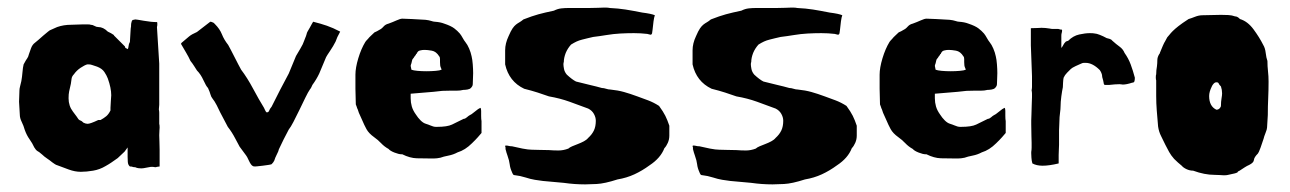

<svg xmlns="http://www.w3.org/2000/svg" viewBox="-20 -413 3385 504"><path d="M289 2Q279 9 272.5 13.5Q266 18 257 23Q242 32 224.5 35Q207 38 192 38Q177 38 160.5 32Q144 26 131 21Q127 20 123.5 17.5Q120 15 117 13Q111 8 103.5 3Q96 -2 91 -7Q88 -9 85.5 -11.5Q83 -14 79 -16Q74 -19 70 -26Q65 -37 57.5 -47.5Q50 -58 45 -72Q42 -83 37 -93Q32 -103 32 -112Q32 -117 31 -129Q30 -141 30 -146Q30 -155 30.5 -160Q31 -165 31 -175Q31 -180 32.5 -185.5Q34 -191 36 -200Q38 -211 39 -223.5Q40 -236 42 -244Q49 -257 51.5 -260Q54 -263 56 -271Q58 -277 61.5 -286.5Q65 -296 72 -301Q75 -303 81 -308.5Q87 -314 93.5 -319.5Q100 -325 105.5 -329.5Q111 -334 112 -334L130 -342Q147 -348 167 -348L198 -349H199H200H203H204H205H206H207H208H209Q217 -349 218 -348Q223 -348 228 -345Q233 -342 238 -342Q251 -342 263 -330Q272 -326 279 -321V-320L281 -318L283 -316L285 -314L287 -312L289 -310L291 -308L293 -306L295 -304L297 -302L298 -301L299 -300L300 -299L302 -297L306 -293L308 -291Q308 -287 312 -286Q313 -285 313.5 -285Q314 -285 315 -284Q317 -286 317.5 -292Q318 -298 321 -303Q322 -317 322.5 -328.5Q323 -340 324 -344V-347Q324 -351 325.5 -356Q327 -361 330 -361H332Q333 -362 335 -362Q338 -362 357.5 -358.5Q377 -355 392 -355Q393 -355 393 -350Q393 -345 392 -342L398 -246V-138Q398 -135 397.5 -132Q397 -129 397 -126Q398 -121 398 -117Q398 -113 398 -108V-98V-97V-94V-92V-90V-88Q399 -85 399 -78Q399 -76 398.5 -71Q398 -66 398 -58Q398 -52 398.5 -41.5Q399 -31 399 -20V-18V-17V-10V-8V-7V-6V-5V-4V-3V-2V0V1V4V10V12V13V14V15V16V18V19V24L392 25Q390 26 387 26Q386 26 385 25.5Q384 25 376 25Q374 25 365 27Q356 29 351 29Q348 29 343.5 28.5Q339 28 335 26Q330 26 328 25Q326 24 321 24Q316 20 315.5 12Q315 4 315 -1V-26L307 -15ZM270 -130Q270 -136 271 -148Q272 -160 272 -163Q272 -182 263 -207Q260 -215 254 -224Q248 -233 235 -238Q228 -240 223 -242Q218 -244 213 -244H209Q202 -242 191.5 -235Q181 -228 174 -218Q169 -213 168 -207Q167 -201 166 -193Q163 -180 161.5 -173Q160 -166 160 -155Q160 -135 171.5 -120Q183 -105 186 -100Q189 -97 191.5 -96.5Q194 -96 199 -91Q205 -88 210 -88Q217 -88 238 -98H244Q253 -103 259 -108Q265 -113 270 -123Z M673 -130Q674 -128 676 -123.5Q678 -119 680 -118Q685 -118 686.5 -122.5Q688 -127 693 -133Q706 -159 715.5 -177.5Q725 -196 738 -220L757 -266Q761 -273 768.5 -285.5Q776 -298 778 -305Q780 -311 781.5 -314Q783 -317 785 -324Q785 -326 787.5 -330.5Q790 -335 793 -340Q796 -345 798.5 -350Q801 -355 802 -356Q822 -351 838 -345.5Q854 -340 873 -330Q868 -321 865.5 -315.5Q863 -310 861 -304Q855 -292 846.5 -279.5Q838 -267 836 -263L818 -220Q811 -205 800 -190Q799 -188 797.5 -184.5Q796 -181 794 -179Q789 -172 781.5 -156.5Q774 -141 766 -124.5Q758 -108 750.5 -93.5Q743 -79 738 -73Q730 -58 724.5 -47Q719 -36 712 -21Q711 -16 708.5 -11.5Q706 -7 704 -2Q704 -1 703 0Q702 4 700 8.5Q698 13 693 18Q691 19 684 20Q677 21 669.5 22Q662 23 656 23.5Q650 24 650 24Q645 24 644 23Q639 21 633.5 9Q628 -3 626 -5L609 -28Q606 -33 597.5 -49.5Q589 -66 578 -80L558 -118Q555 -125 549 -136.5Q543 -148 538 -154Q534 -159 532.5 -165Q531 -171 526 -182Q521 -187 514 -202.5Q507 -218 497 -228Q495 -231 490 -239Q485 -247 480 -253Q475 -264 469 -274Q463 -284 455 -298Q456 -299 456 -299.5Q456 -300 457 -301Q458 -302 459.5 -303Q461 -304 463 -306Q469 -311 476 -317Q483 -323 497 -329L532 -356Q534 -356 536.5 -355Q539 -354 541 -353L544 -350Q557 -337 562.5 -323Q568 -309 579 -295Q582 -290 586.5 -281Q591 -272 596 -262.5Q601 -253 605.5 -244Q610 -235 613 -230Q629 -209 644.5 -180Q660 -151 673 -130Z M1221 -192Q1221 -187 1216 -182Q1213 -179 1207 -178Q1201 -177 1196 -177Q1192 -176 1188 -175.5Q1184 -175 1179 -175H1177H1176H1170H1169H1168H1167H1166H1165H1164H1163H1162Q1148 -175 1141 -174.5Q1134 -174 1118 -172L1058 -167V-155Q1058 -144 1061 -133.5Q1064 -123 1072 -112Q1077 -104 1084 -97Q1091 -90 1098 -88Q1101 -87 1104 -86Q1107 -85 1109 -84Q1118 -80 1124 -80H1127Q1154 -80 1166.5 -86Q1179 -92 1197 -101Q1201 -101 1205.5 -105Q1210 -109 1212 -110Q1217 -112 1226.5 -120Q1236 -128 1241 -130Q1243 -128 1243 -122V-109Q1243 -100 1244 -95V-64Q1236 -55 1234.5 -53Q1233 -51 1228 -46L1219 -37Q1201 -19 1181 -13Q1170 -7 1157 -4.5Q1144 -2 1136 1Q1131 2 1127 2.5Q1123 3 1119 3H1111Q1092 3 1074 2.5Q1056 2 1036 -8H1034Q1027 -8 1015.5 -12.5Q1004 -17 1000 -22Q989 -28 980.5 -37Q972 -46 962 -53Q948 -63 942 -74Q936 -85 931 -97Q929 -102 926.5 -107Q924 -112 922 -117L919 -126Q918 -127 918 -128Q918 -129 917 -130V-131Q916 -133 915.5 -135Q915 -137 914 -139Q914 -150 913.5 -160Q913 -170 913 -180V-217Q913 -235 920.5 -260Q928 -285 939 -303Q941 -306 946 -311Q949 -315 953.5 -319Q958 -323 963 -328Q966 -329 969.5 -331Q973 -333 980 -337Q983 -339 987.5 -344Q992 -349 1000 -351Q1011 -355 1021 -359.5Q1031 -364 1036 -364Q1043 -364 1061.5 -363Q1080 -362 1097 -361Q1106 -360 1112 -358Q1118 -356 1121 -356Q1136 -355 1146 -351Q1164 -345 1172.5 -338.5Q1181 -332 1187 -325Q1191 -320 1194.5 -313.5Q1198 -307 1202 -302Q1207 -296 1211.5 -285.5Q1216 -275 1218 -265Q1220 -257 1221 -244Q1222 -231 1222 -221Q1222 -211 1221.5 -206Q1221 -201 1221 -192ZM1135 -251V-253V-254V-255V-256V-257V-258Q1135 -263 1133 -265Q1125 -278 1113.5 -280Q1102 -282 1095 -282Q1088 -282 1085 -281Q1078 -280 1076 -276Q1076 -275 1075 -275Q1074 -274 1074 -273V-272Q1073 -271 1072 -271V-270Q1071 -269 1071 -268.5Q1071 -268 1070 -267Q1068 -265 1067 -263Q1066 -261 1064 -259Q1062 -257 1061.5 -253.5Q1061 -250 1060 -247Q1058 -242 1058 -240Q1058 -238 1060 -230Q1065 -228 1076 -227Q1087 -226 1099.5 -226Q1112 -226 1123.5 -227Q1135 -228 1139 -230V-231Q1139 -232 1137 -236Q1135 -240 1135 -250Z M1524 -51Q1534 -60 1539 -70.5Q1544 -81 1544 -96Q1544 -105 1539 -114Q1534 -123 1524 -128Q1500 -137 1475 -146Q1450 -155 1421 -160Q1407 -165 1391.5 -170Q1376 -175 1356 -180Q1316 -199 1306 -244V-246V-248V-250V-252V-253V-263V-264V-265V-266V-268V-269V-270V-273V-274V-278V-279V-280V-281Q1306 -299 1315 -318Q1321 -332 1325.5 -338.5Q1330 -345 1334.5 -348.5Q1339 -352 1343.5 -354.5Q1348 -357 1354 -362Q1377 -371 1393.5 -375.5Q1410 -380 1434 -385Q1444 -390 1453.5 -391Q1463 -392 1472 -392H1526Q1541 -392 1549.5 -392.5Q1558 -393 1563 -393Q1568 -393 1572 -393Q1576 -393 1581 -392Q1603 -391 1622 -388Q1641 -385 1666 -380Q1690 -377 1699 -373Q1697 -368 1695.5 -357Q1694 -346 1693 -335Q1693 -333 1692.5 -331.5Q1692 -330 1692 -328Q1692 -324 1689 -322H1687Q1687 -322 1679 -324Q1662 -326 1644 -326Q1626 -326 1608 -325Q1590 -324 1572 -321Q1554 -318 1537 -316Q1529 -314 1522 -312.5Q1515 -311 1508 -309Q1500 -307 1493.5 -304Q1487 -301 1479 -296Q1470 -286 1465 -274Q1460 -261 1460 -250Q1459 -249 1459 -244Q1459 -240 1460.5 -232Q1462 -224 1468 -217Q1482 -204 1492 -199Q1511 -194 1528.5 -190Q1546 -186 1560 -182Q1565 -182 1571 -180Q1577 -178 1582 -178Q1602 -176 1618 -171.5Q1634 -167 1653 -160Q1667 -155 1681.5 -149.5Q1696 -144 1710 -135Q1721 -120 1726.5 -109Q1732 -98 1737 -83V-57Q1737 -47 1733 -38Q1729 -29 1724 -24Q1714 2 1685 21Q1666 35 1645.5 44.5Q1625 54 1601 58Q1567 69 1546 70Q1525 71 1516 71Q1502 71 1488 70Q1474 69 1460 67L1405 62Q1396 61 1384 59Q1372 57 1360 53Q1343 48 1335.5 47.5Q1328 47 1327 45Q1326 43 1325 41.5Q1324 40 1324 39Q1319 28 1318 18.5Q1317 9 1312 -5L1309 -14V-15V-16H1308V-17V-18V-19V-20H1307V-21V-22V-25Q1307 -27 1306.5 -27.5Q1306 -28 1306 -29Q1306 -30 1307 -31Q1312 -31 1315.5 -30Q1319 -29 1324 -29Q1336 -26 1351.5 -23Q1367 -20 1376 -20Q1385 -20 1396 -19.5Q1407 -19 1421 -19Q1433 -18 1446 -18Q1459 -18 1472 -23Q1475 -26 1482 -29Q1489 -32 1497 -35Q1505 -38 1512.5 -42Q1520 -46 1524 -51Z M2016 -51Q2026 -60 2031 -70.5Q2036 -81 2036 -96Q2036 -105 2031 -114Q2026 -123 2016 -128Q1992 -137 1967 -146Q1942 -155 1913 -160Q1899 -165 1883.5 -170Q1868 -175 1848 -180Q1808 -199 1798 -244V-246V-248V-250V-252V-253V-263V-264V-265V-266V-268V-269V-270V-273V-274V-278V-279V-280V-281Q1798 -299 1807 -318Q1813 -332 1817.5 -338.5Q1822 -345 1826.5 -348.5Q1831 -352 1835.5 -354.5Q1840 -357 1846 -362Q1869 -371 1885.5 -375.5Q1902 -380 1926 -385Q1936 -390 1945.5 -391Q1955 -392 1964 -392H2018Q2033 -392 2041.5 -392.5Q2050 -393 2055 -393Q2060 -393 2064 -393Q2068 -393 2073 -392Q2095 -391 2114 -388Q2133 -385 2158 -380Q2182 -377 2191 -373Q2189 -368 2187.5 -357Q2186 -346 2185 -335Q2185 -333 2184.5 -331.5Q2184 -330 2184 -328Q2184 -324 2181 -322H2179Q2179 -322 2171 -324Q2154 -326 2136 -326Q2118 -326 2100 -325Q2082 -324 2064 -321Q2046 -318 2029 -316Q2021 -314 2014 -312.5Q2007 -311 2000 -309Q1992 -307 1985.5 -304Q1979 -301 1971 -296Q1962 -286 1957 -274Q1952 -261 1952 -250Q1951 -249 1951 -244Q1951 -240 1952.5 -232Q1954 -224 1960 -217Q1974 -204 1984 -199Q2003 -194 2020.5 -190Q2038 -186 2052 -182Q2057 -182 2063 -180Q2069 -178 2074 -178Q2094 -176 2110 -171.5Q2126 -167 2145 -160Q2159 -155 2173.5 -149.5Q2188 -144 2202 -135Q2213 -120 2218.5 -109Q2224 -98 2229 -83V-57Q2229 -47 2225 -38Q2221 -29 2216 -24Q2206 2 2177 21Q2158 35 2137.5 44.5Q2117 54 2093 58Q2059 69 2038 70Q2017 71 2008 71Q1994 71 1980 70Q1966 69 1952 67L1897 62Q1888 61 1876 59Q1864 57 1852 53Q1835 48 1827.5 47.5Q1820 47 1819 45Q1818 43 1817 41.5Q1816 40 1816 39Q1811 28 1810 18.5Q1809 9 1804 -5L1801 -14V-15V-16H1800V-17V-18V-19V-20H1799V-21V-22V-25Q1799 -27 1798.5 -27.5Q1798 -28 1798 -29Q1798 -30 1799 -31Q1804 -31 1807.5 -30Q1811 -29 1816 -29Q1828 -26 1843.5 -23Q1859 -20 1868 -20Q1877 -20 1888 -19.5Q1899 -19 1913 -19Q1925 -18 1938 -18Q1951 -18 1964 -23Q1967 -26 1974 -29Q1981 -32 1989 -35Q1997 -38 2004.5 -42Q2012 -46 2016 -51Z M2597 -192Q2597 -187 2592 -182Q2589 -179 2583 -178Q2577 -177 2572 -177Q2568 -176 2564 -175.5Q2560 -175 2555 -175H2553H2552H2546H2545H2544H2543H2542H2541H2540H2539H2538Q2524 -175 2517 -174.5Q2510 -174 2494 -172L2434 -167V-155Q2434 -144 2437 -133.5Q2440 -123 2448 -112Q2453 -104 2460 -97Q2467 -90 2474 -88Q2477 -87 2480 -86Q2483 -85 2485 -84Q2494 -80 2500 -80H2503Q2530 -80 2542.5 -86Q2555 -92 2573 -101Q2577 -101 2581.5 -105Q2586 -109 2588 -110Q2593 -112 2602.5 -120Q2612 -128 2617 -130Q2619 -128 2619 -122V-109Q2619 -100 2620 -95V-64Q2612 -55 2610.5 -53Q2609 -51 2604 -46L2595 -37Q2577 -19 2557 -13Q2546 -7 2533 -4.5Q2520 -2 2512 1Q2507 2 2503 2.5Q2499 3 2495 3H2487Q2468 3 2450 2.5Q2432 2 2412 -8H2410Q2403 -8 2391.5 -12.5Q2380 -17 2376 -22Q2365 -28 2356.5 -37Q2348 -46 2338 -53Q2324 -63 2318 -74Q2312 -85 2307 -97Q2305 -102 2302.5 -107Q2300 -112 2298 -117L2295 -126Q2294 -127 2294 -128Q2294 -129 2293 -130V-131Q2292 -133 2291.5 -135Q2291 -137 2290 -139Q2290 -150 2289.5 -160Q2289 -170 2289 -180V-217Q2289 -235 2296.5 -260Q2304 -285 2315 -303Q2317 -306 2322 -311Q2325 -315 2329.5 -319Q2334 -323 2339 -328Q2342 -329 2345.5 -331Q2349 -333 2356 -337Q2359 -339 2363.5 -344Q2368 -349 2376 -351Q2387 -355 2397 -359.5Q2407 -364 2412 -364Q2419 -364 2437.5 -363Q2456 -362 2473 -361Q2482 -360 2488 -358Q2494 -356 2497 -356Q2512 -355 2522 -351Q2540 -345 2548.5 -338.5Q2557 -332 2563 -325Q2567 -320 2570.5 -313.5Q2574 -307 2578 -302Q2583 -296 2587.5 -285.5Q2592 -275 2594 -265Q2596 -257 2597 -244Q2598 -231 2598 -221Q2598 -211 2597.5 -206Q2597 -201 2597 -192ZM2511 -251V-253V-254V-255V-256V-257V-258Q2511 -263 2509 -265Q2501 -278 2489.5 -280Q2478 -282 2471 -282Q2464 -282 2461 -281Q2454 -280 2452 -276Q2452 -275 2451 -275Q2450 -274 2450 -273V-272Q2449 -271 2448 -271V-270Q2447 -269 2447 -268.5Q2447 -268 2446 -267Q2444 -265 2443 -263Q2442 -261 2440 -259Q2438 -257 2437.5 -253.5Q2437 -250 2436 -247Q2434 -242 2434 -240Q2434 -238 2436 -230Q2441 -228 2452 -227Q2463 -226 2475.5 -226Q2488 -226 2499.5 -227Q2511 -228 2515 -230V-231Q2515 -232 2513 -236Q2511 -240 2511 -250Z M2688 -128Q2688 -135 2688.5 -144.5Q2689 -154 2689 -158Q2689 -163 2689 -167Q2689 -171 2688 -176Q2689 -181 2689 -185Q2689 -189 2689 -194V-195V-203V-204V-207V-208V-213L2686 -294V-339Q2697 -339 2704 -339.5Q2711 -340 2714 -340Q2719 -340 2724.5 -339.5Q2730 -339 2736 -338Q2739 -337 2744 -337H2758Q2766 -335 2765 -335V-336Q2766 -336 2768 -334Q2768 -329 2767 -326.5Q2766 -324 2766 -319V-287Q2770 -292 2771.5 -295.5Q2773 -299 2778 -304L2784 -306Q2797 -319 2813 -322.5Q2829 -326 2841 -326Q2850 -326 2854 -325Q2858 -325 2867 -321.5Q2876 -318 2885 -313Q2894 -311 2897 -309L2900 -306Q2910 -297 2919 -290.5Q2928 -284 2932 -274Q2942 -260 2948 -244Q2954 -228 2959 -209Q2959 -204 2958 -200Q2957 -196 2952 -196Q2937 -191 2927 -191Q2926 -191 2924 -191.5Q2922 -192 2919 -192Q2914 -192 2906.5 -191.5Q2899 -191 2891 -190H2880Q2878 -191 2877.5 -193Q2877 -195 2877 -196Q2876 -202 2874.5 -206.5Q2873 -211 2873 -214Q2873 -216 2872 -219Q2871 -222 2870 -224Q2868 -228 2867 -229Q2848 -248 2830 -248H2829H2828H2827H2826H2825Q2822 -248 2818 -246Q2813 -244 2803.5 -239.5Q2794 -235 2791 -232L2781 -222Q2775 -216 2772 -209Q2771 -205 2770.5 -195.5Q2770 -186 2770 -184Q2768 -175 2766 -160Q2764 -145 2764 -134Q2764 -127 2762.5 -116Q2761 -105 2761 -96Q2761 -89 2760.5 -83Q2760 -77 2760 -71V-33Q2760 -27 2759.5 -20Q2759 -13 2759 -6V16Q2734 22 2717 22Q2701 22 2690 16Q2688 9 2687.5 1Q2687 -7 2687 -10V-14Q2688 -20 2688 -26Q2688 -32 2688 -38Q2688 -44 2687.5 -56Q2687 -68 2687 -87V-97Q2687 -103 2687.5 -111Q2688 -119 2688 -128Z M3100 -363Q3107 -365 3117 -369Q3127 -373 3137 -373Q3150 -373 3161 -373.5Q3172 -374 3185 -374Q3195 -374 3204.5 -373.5Q3214 -373 3222 -370Q3224 -370 3227 -369Q3230 -368 3235 -363Q3255 -357 3270.5 -336Q3286 -315 3296 -295Q3301 -287 3302.5 -274Q3304 -261 3307 -253Q3307 -239 3308.5 -226Q3310 -213 3310 -199Q3310 -176 3309 -155Q3308 -134 3308 -111L3306 -78Q3306 -74 3302 -64Q3298 -54 3297 -49Q3294 -39 3289 -25.5Q3284 -12 3282 -10Q3272 0 3271.5 7Q3271 14 3259 20Q3254 22 3247 26.5Q3240 31 3234 35Q3229 37 3229 38.5Q3229 40 3222 42L3204 46Q3200 47 3196.5 47Q3193 47 3190 47Q3187 47 3182 46.5Q3177 46 3168 46Q3142 46 3112 35Q3103 35 3094.5 31Q3086 27 3082 22Q3077 18 3072 13.5Q3067 9 3062 4Q3054 -5 3049 -14Q3044 -23 3039 -33Q3034 -44 3028 -55.5Q3022 -67 3020 -81Q3018 -104 3016.5 -123Q3015 -142 3015 -161V-202Q3014 -204 3014 -210Q3014 -216 3015 -218Q3015 -223 3015.5 -228.5Q3016 -234 3017 -239Q3018 -247 3018 -255Q3018 -263 3023 -271L3024 -272Q3024 -273 3025 -275Q3028 -283 3032.5 -293Q3037 -303 3037 -302L3044 -315Q3047 -318 3050 -322Q3053 -326 3058.5 -331.5Q3064 -337 3073.5 -344.5Q3083 -352 3100 -363ZM3173 -197Q3169 -197 3165.5 -193Q3162 -189 3161 -186Q3154 -172 3154 -161Q3154 -134 3173 -125Q3178 -125 3181.5 -128.5Q3185 -132 3185 -136Q3185 -146 3186.5 -154.5Q3188 -163 3188 -168Q3188 -177 3185 -186Q3180 -191 3179 -194Q3178 -197 3173 -197Z"/></svg>

Font: Kirang Haerang sl
Style: Regular
Weight: 400
Version: Version 1.00